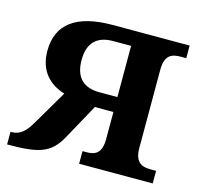

<svg xmlns="http://www.w3.org/2000/svg" viewBox="-84 -628 762 721"><g transform="rotate(15 297.5 -268.0)"><path d="M2 0C122 0 169 -12 208 -83L284 -221H356V-116C356 -58 329 -49 297 -49H282V0H568V-49H547C514 -49 485 -58 485 -116V-420C485 -479 514 -487 547 -487H568V-536H269C128 -536 57 -483 57 -379C57 -299 103 -257 160 -240L83 -109C59 -67 38 -49 5 -49H2ZM286 -279C224 -279 190 -311 190 -379C190 -445 223 -478 286 -478H356V-279Z"/></g></svg>

Font: Noto Serif SemiBold
Style: Regular
Weight: 600
Designer: Monotype Design Team
Foundry: Monotype Imaging Inc.
Version: Version 2.013